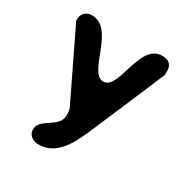

<svg xmlns="http://www.w3.org/2000/svg" viewBox="-164 -844 958 988"><g transform="rotate(30 315.5 -350.0)"><path d="M133 -47C133 -11 164 7 196 7C300 7 351 -92 387 -173C416 -241 552 -558 580 -627C580 -630 581 -646 581 -650C581 -689 561 -707 520 -707C387 -707 414 -440 323 -440C232 -440 241 -707 103 -707C71 -707 46 -684 46 -652C46 -649 46 -640 47 -640L240 -240C247 -226 247 -211 247 -195C247 -119 133 -115 133 -47Z"/></g></svg>

Font: Asimov Print
Style: Regular
Weight: 500
Designer: Google
Version: Version 2.000980: 2014